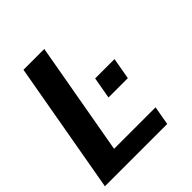

<svg xmlns="http://www.w3.org/2000/svg" viewBox="-197 -801 926 926"><g transform="rotate(-45 266.5 -337.5)"><path d="M-11 0H414L431 -96.5H148L250.5 -675H108.5ZM323.5 -401 304 -290.5H436L455.5 -401Z"/></g></svg>

Font: Anybody UltraCondensed Thin SemiBold
Style: Italic
Weight: 600
Italic angle: -10°
Version: Version 1.111